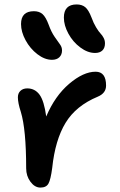

<svg xmlns="http://www.w3.org/2000/svg" viewBox="-20 -828 536 860"><path d="M405.8 -590.8Q372.6 -590.8 339.6 -615.5Q306.6 -640.1 286.4 -677.2Q266.1 -714.4 266.1 -749Q266.1 -808.1 323.2 -808.1Q347.2 -808.1 362.1 -795.7Q377 -783.2 390.1 -749Q398.9 -724.6 410.4 -705.6Q421.9 -686.5 430.2 -678Q438.5 -669.4 444.3 -658.2Q450.2 -647 450.2 -633.8Q450.2 -613.3 438.7 -602.1Q427.2 -590.8 405.8 -590.8ZM212.9 -560.1Q180.2 -560.1 147.5 -585.2Q114.7 -610.4 94.5 -647.9Q74.2 -685.5 74.2 -720.2Q74.2 -777.8 131.8 -777.8Q155.8 -777.8 170.4 -764.9Q185.1 -752 198.2 -716.8Q209.5 -685.1 224.9 -662.8Q240.2 -640.6 249 -628.7Q257.8 -616.7 257.8 -602.1Q257.8 -583 245.8 -571.5Q233.9 -560.1 212.9 -560.1ZM161.1 12.2Q135.7 12.2 116.5 -13.7Q97.2 -39.6 97.2 -74.2Q97.2 -248.5 73.2 -327.1Q60.1 -367.2 60.1 -392.1Q60.1 -410.2 71.5 -421.1Q83 -432.1 102.1 -432.1Q136.2 -432.1 157 -404.1Q177.7 -376 187 -306.2Q226.1 -398.4 289.8 -452.6Q353.5 -506.8 408.2 -506.8Q455.1 -506.8 455.1 -444.8Q455.1 -410.6 418 -395Q320.3 -354.5 273.7 -277.8Q227.1 -201.2 213.9 -76.2Q207 -23.4 197 -5.6Q187 12.2 161.1 12.2Z"/></svg>

Font: Shantell Sans Irregular
Style: Regular
Weight: 500
Designer: Stephen Nixon, Anya Danilova, Shantell Martin
Foundry: Arrow Type
Version: Version 1.006;[9816181b4]